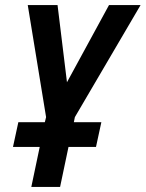

<svg xmlns="http://www.w3.org/2000/svg" viewBox="-20 -734 572 754"><path d="M103 0 136 -157H31L52 -254H156L161 -274L89 -714H206L243 -411L408 -714H532L274 -274L270 -254H378L357 -157H249L216 0Z"/></svg>

Font: Noto Sans Condensed SemiBold
Style: Italic
Weight: 600
Width: 3
Italic angle: -12°
Designer: Monotype Design Team
Foundry: Monotype Imaging Inc.
Version: Version 2.013; ttfautohint (v1.8.4.7-5d5b)